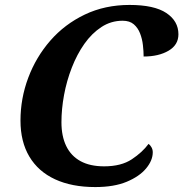

<svg xmlns="http://www.w3.org/2000/svg" viewBox="-20 -748 743 778"><path d="M366 10Q271 10 203 -21.5Q135 -53 99 -113.4Q63 -173.8 63 -259.4Q63 -349 94.5 -433Q126 -517 184 -583.5Q242 -650 323.6 -689Q405.2 -728 505 -728Q605 -728 654 -695.3Q703 -662.6 703 -609Q703 -566 663 -542.5Q623 -519 562 -519Q562 -540 559.1 -565.1Q556.3 -590.2 547.6 -612.6Q539 -635 522.2 -649.5Q505.4 -664 477 -664Q429.9 -664 391 -638.5Q352 -613 322 -570.5Q292 -528 271 -474Q250 -420 239.5 -363Q229 -306 229 -252.5Q229 -196.2 248.4 -156.1Q267.9 -116 306.3 -95Q344.7 -74 402 -74Q471 -74 514 -102.5Q557 -131 582 -165Q588 -161 593.5 -151.7Q599 -142.4 599 -131Q599 -98 572 -65.5Q545 -33 493.5 -11.5Q442 10 366 10Z"/></svg>

Font: Noto Serif
Style: Italic
Weight: 400
Italic angle: -12°
Designer: Monotype Design Team
Foundry: Monotype Imaging Inc.
Version: Version 2.013